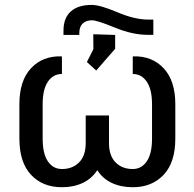

<svg xmlns="http://www.w3.org/2000/svg" viewBox="-20 -763 802 793"><path d="M528.3 -528.8 531.2 -530.3Q607.9 -532.2 656 -481Q704.1 -429.7 704.1 -332.5V-190.4Q704.1 -92.3 655.8 -41Q607.4 10.3 528.3 10.3Q480 10.3 442.1 -7.3Q404.3 -24.9 381.8 -60.1Q358.9 -24.9 321.3 -7.3Q283.7 10.3 235.8 10.3Q156.2 10.3 108.2 -41Q60.1 -92.3 60.1 -190.4V-332.5Q60.1 -429.7 107.9 -481Q155.8 -532.2 232.9 -530.3L235.8 -528.8V-457.5Q199.2 -457.5 177.7 -425.5Q156.2 -393.6 156.2 -332.5V-190.4Q156.2 -128.4 177.7 -96.7Q199.2 -64.9 235.8 -64.9Q279.3 -64.9 306.6 -92.3Q334 -119.6 334 -171.9V-286.1H430.2V-171.9Q430.2 -119.6 457.3 -92.3Q484.4 -64.9 528.3 -64.9Q564.5 -64.9 586.2 -96.7Q607.9 -128.4 607.9 -190.4V-332.5Q607.9 -393.6 586.2 -425.5Q564.5 -457.5 528.3 -457.5ZM613.3 -682.1V-619.1H590.8Q526.9 -619.1 453.9 -649.2Q380.9 -679.2 360.4 -679.2Q335.9 -679.2 321.8 -666Q307.6 -652.8 307.6 -627.4V-618.7H242.2V-636.2Q242.2 -689 272.5 -715.8Q302.7 -742.7 358.4 -742.7Q393.6 -742.7 464.8 -712.4Q536.1 -682.1 591.8 -682.1ZM377.4 -471.7 338.9 -506.8 365.7 -560.1 365.2 -621.6 455.6 -618.7V-561.5Z"/></svg>

Font: GeogebraSans
Style: Regular
Weight: 400
Designer: Google
Version: Version 1.100140; 2013